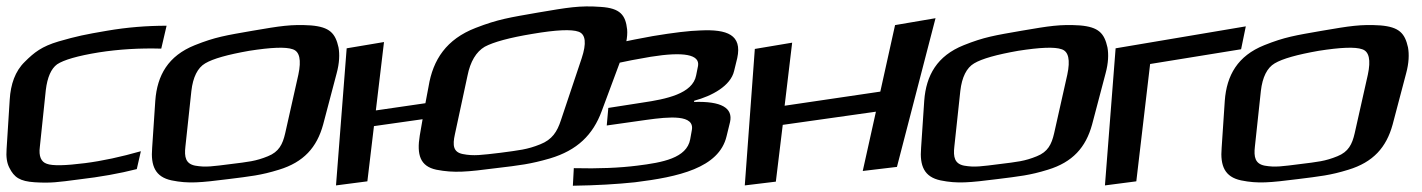

<svg xmlns="http://www.w3.org/2000/svg" viewBox="-71 -557 4532 612"><path d="M365 -18 378 -75C315 -57 255 -44 200 -37C137 -29 96 -28 78 -35C60 -41 52 -59 56 -89L75 -270C80 -311 92 -338 111 -352C132 -366 176 -379 244 -390C308 -400 375 -404 443 -402L460 -475C397 -475 334 -470 270 -459C200 -447 175 -442 116 -425C62 -409 38 -390 8 -360C-23 -330 -37 -288 -40 -240L-50 -82C-52 -57 -49 -37 -41 -22C-26 8 -8 21 40 24C91 27 112 24 180 15C249 7 310 -4 365 -18Z M1002 -323C1011 -356 1012 -384 1008 -406C998 -451 980 -471 920 -476C857 -480 822 -474 734 -459C648 -444 615 -439 550 -413C465 -379 430 -317 424 -236L414 -86C409 -28 424 7 476 18C530 29 568 25 656 14C727 5 760 2 818 -16C897 -40 939 -87 959 -160ZM838 -132C830 -97 818 -73 783 -59C744 -43 720 -41 664 -34C608 -27 585 -23 551 -29C521 -35 516 -56 520 -90L539 -267C544 -311 559 -341 583 -355C608 -370 655 -383 723 -395C793 -406 840 -408 862 -400C884 -393 890 -366 880 -319Z M1100 21 1121 -155 1276 -177 1267 -125C1257 -64 1268 -27 1320 -16C1377 -5 1417 -9 1510 -21C1586 -30 1620 -34 1682 -52C1769 -78 1819 -127 1847 -203L1911 -375C1924 -410 1930 -439 1928 -463C1923 -509 1906 -531 1844 -535C1776 -540 1739 -533 1644 -517C1553 -501 1517 -496 1445 -468C1352 -432 1309 -367 1295 -281L1285 -228L1127 -205L1153 -423L1034 -403L1000 34ZM1717 -174C1705 -137 1689 -112 1651 -97C1609 -80 1583 -78 1524 -70C1464 -63 1439 -59 1404 -66C1374 -72 1371 -93 1379 -129L1419 -315C1428 -361 1447 -392 1474 -408C1502 -423 1553 -437 1626 -449C1702 -462 1751 -464 1773 -456C1796 -448 1799 -419 1783 -371Z M2269 -331 2279 -372C2295 -446 2247 -464 2162 -460C2126 -459 2076 -453 2010 -442C1933 -428 1861 -413 1796 -396L1791 -329C1851 -347 1920 -362 2003 -376C2109 -393 2160 -383 2154 -347L2148 -317C2137 -258 2052 -241 1977 -230L1868 -213L1863 -157L1990 -175C2062 -185 2145 -193 2134 -141L2129 -113C2118 -53 2041 -39 1960 -29C1905 -22 1837 -19 1758 -21L1755 35C1830 34 1896 30 1953 24C2090 7 2221 -21 2245 -123L2256 -168C2266 -213 2228 -235 2141 -232L2142 -236C2198 -251 2258 -283 2269 -331Z M2788 -25 2911 -499 2782 -477 2735 -265 2430 -220 2454 -421 2335 -401 2303 34 2402 22 2424 -159 2721 -201 2679 -12Z M3453 -323C3462 -356 3463 -384 3459 -406C3449 -451 3431 -471 3371 -476C3308 -480 3273 -474 3185 -459C3099 -444 3066 -439 3001 -413C2916 -379 2881 -317 2875 -236L2865 -86C2860 -28 2875 7 2927 18C2981 29 3019 25 3107 14C3178 5 3211 2 3269 -16C3348 -40 3390 -87 3410 -160ZM3289 -132C3281 -97 3269 -73 3234 -59C3195 -43 3171 -41 3115 -34C3059 -27 3036 -23 3002 -29C2972 -35 2967 -56 2971 -90L2990 -267C2995 -311 3010 -341 3034 -355C3059 -370 3106 -383 3174 -395C3244 -406 3291 -408 3313 -400C3335 -393 3341 -366 3331 -319Z M3885 -400 3900 -473 3485 -403 3451 34 3551 21 3595 -353Z M4411 -323C4420 -356 4421 -384 4417 -406C4407 -451 4389 -471 4329 -476C4266 -480 4231 -474 4143 -459C4057 -444 4024 -439 3959 -413C3874 -379 3839 -317 3833 -236L3823 -86C3818 -28 3833 7 3885 18C3939 29 3977 25 4065 14C4136 5 4169 2 4227 -16C4306 -40 4348 -87 4368 -160ZM4247 -132C4239 -97 4227 -73 4192 -59C4153 -43 4129 -41 4073 -34C4017 -27 3994 -23 3960 -29C3930 -35 3925 -56 3929 -90L3948 -267C3953 -311 3968 -341 3992 -355C4017 -370 4064 -383 4132 -395C4202 -406 4249 -408 4271 -400C4293 -393 4299 -366 4289 -319Z"/></svg>

Font: Gamestation Warped
Style: Italic
Weight: 400
Designer: Jonas Hecksher
Foundry: Jonas Hecksher, Playtypeª, e-types AS
Version: Version 1.003